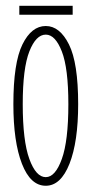

<svg xmlns="http://www.w3.org/2000/svg" viewBox="-20 -614 312 646"><path d="M134 11Q82.5 11 53.8 -63Q25 -137 25 -263.5Q25 -402.5 55.5 -464.5Q86 -526.5 134 -526.5Q181 -526.5 212 -464.5Q243 -402.5 243 -263.5Q243 -137 213.8 -63Q184.5 11 134 11ZM134 -18Q166 -18 188 -79Q210 -140 210 -263.5Q210 -384.5 188 -441Q166 -497.5 134 -497.5Q101 -497.5 78.8 -441Q56.5 -384.5 56.5 -263.5Q56.5 -140 78.8 -79Q101 -18 134 -18ZM45 -564.5V-594.5H224.5V-564.5Z"/></svg>

Font: Imbue 10pt Thin
Style: Regular
Weight: 100
Designer: Tyler Finck
Foundry: Etcetera Type Company
Version: Version 1.102; ttfautohint (v1.8.3)